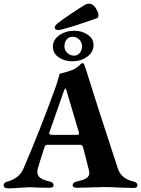

<svg xmlns="http://www.w3.org/2000/svg" viewBox="-24 -1024 771 1049"><path d="M0 0ZM-4 -11Q-4 -20 2 -25Q8 -30 20 -33Q81 -51 103 -100Q193 -309 277 -540Q289 -573 295 -596Q301 -619 302 -621Q339 -630 370 -641Q397 -652 419 -676Q424 -679 427 -679Q433 -679 435 -673Q442 -658 445 -646Q511 -434 620 -103Q637 -49 703 -33Q715 -30 721 -25Q727 -20 727 -12Q727 -5 721.5 -1Q716 3 707 3L631 1Q585 -2 545 -2Q526 -2 472 0Q416 2 395 2Q386 2 379.5 -1.5Q373 -5 373 -12Q373 -27 397 -33Q432 -40 448 -50.5Q464 -61 464 -79Q464 -83 462 -93L444 -165L430 -218Q428 -226 424 -229.5Q420 -233 412 -233H235Q228 -233 224 -229Q220 -225 218 -216Q191 -134 183 -105Q180 -95 180 -85Q180 -65 195 -53Q210 -41 245 -33Q269 -28 269 -12Q269 2 246 2L192 1Q158 -1 137 -1Q123 -1 105.5 0.5Q88 2 80 2Q52 5 22 5Q-4 5 -4 -11ZM393 -287Q408 -287 408 -294Q408 -296 406 -304L339 -530Q336 -541 333 -541Q332 -541 326 -530L247 -304Q245 -300 245 -296Q245 -287 263 -287ZM487 -778Q487 -739 452 -714Q417 -689 371 -689Q328 -689 296.5 -711Q265 -733 265 -769Q265 -807 300 -831.5Q335 -856 382 -856Q424 -856 455.5 -834.5Q487 -813 487 -778ZM381 -720Q400 -720 412 -735Q424 -750 424 -771Q424 -793 409 -808Q394 -823 372 -823Q352 -823 340 -808Q328 -793 328 -771Q328 -750 343.5 -735Q359 -720 381 -720ZM275 -873Q275 -879 278 -883.5Q281 -888 290 -896Q318 -918 363.5 -948.5Q409 -979 442 -999Q450 -1004 462 -1004Q477 -1004 489 -992Q501 -980 507.5 -964.5Q514 -949 514 -941Q514 -928 504 -924Q386 -882 331 -868Q328 -867 316 -863.5Q304 -860 294 -860Q286 -860 280.5 -863.5Q275 -867 275 -873Z"/></svg>

Font: EB Garamond
Style: Bold
Weight: 700
Designer: Georg Duffner and Octavio Pardo
Foundry: Georg Duffner
Version: Version 1.000; ttfautohint (v1.6)